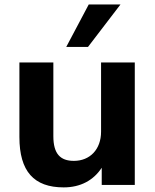

<svg xmlns="http://www.w3.org/2000/svg" viewBox="-20 -814 682 845"><path d="M260.3 10.7C334.5 10.7 391.6 -20.5 427.7 -75.7V0H573.2V-539.1H424.8V-234.4C424.8 -156.2 375.5 -106 305.2 -106C245.6 -106 214.8 -136.7 214.8 -214.8V-539.1H65.4V-210.9C65.4 -59.6 129.4 10.7 260.3 10.7ZM367.2 -607.4 510.3 -794.4H370.6L271.5 -607.4Z"/></svg>

Font: Winston
Style: Bold
Weight: 700
Designer: Vernon Adams, Kim Jin-seong, David Berlow, Cristiano Sobral
Foundry: The Winston Project Authors
Version: Version 3.004